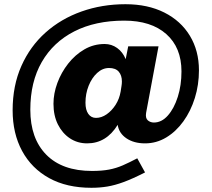

<svg xmlns="http://www.w3.org/2000/svg" viewBox="-20 -730 1005 912"><path d="M414 162Q297 162 213.5 116Q130 70 85 -13Q40 -96 40 -206Q40 -323 81.5 -416.5Q123 -510 196.5 -575.5Q270 -641 367.5 -675.5Q465 -710 576 -710Q682 -710 760.5 -670.5Q839 -631 882 -560Q925 -489 925 -396Q925 -327 905.5 -264.5Q886 -202 851 -153.5Q816 -105 769.5 -77Q723 -49 669 -49Q616 -49 580.5 -73Q545 -97 539 -137Q485 -49 394 -49Q348 -49 312 -73Q276 -97 255 -139Q234 -181 234 -237Q234 -286 252.5 -336Q271 -386 304 -428Q337 -470 381 -495.5Q425 -521 477 -521Q510 -521 536.5 -502Q563 -483 577 -449L589 -510H733L674 -194Q670 -169 682 -158.5Q694 -148 711 -148Q748 -148 777.5 -181.5Q807 -215 824.5 -270Q842 -325 842 -391Q842 -504 770 -568Q698 -632 570 -632Q433 -632 333 -581Q233 -530 178.5 -435.5Q124 -341 124 -209Q124 -72 200 5Q276 82 417 82Q464 82 498 75.5Q532 69 563 55.5Q594 42 632 22L669 89Q610 119 568 134.5Q526 150 490 156Q454 162 414 162ZM436 -170Q462 -170 486.5 -187Q511 -204 529 -232Q547 -260 553 -295Q555 -309 557 -320.5Q559 -332 559 -343Q559 -372 544 -389.5Q529 -407 498 -407Q467 -407 441.5 -383.5Q416 -360 401 -322.5Q386 -285 386 -242Q386 -208 399.5 -189Q413 -170 436 -170Z"/></svg>

Font: Lexend
Style: Bold
Weight: 700
Designer: Bonnie Shaver-Troup, Thomas Jockin
Foundry: Lexend
Version: Version 1.007; ttfautohint (v1.8.3)